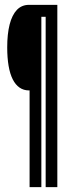

<svg xmlns="http://www.w3.org/2000/svg" viewBox="-20 -695 270 793"><path d="M102.2 78V-321.5H99.9Q77.8 -321.5 60.8 -333.2Q43.9 -344.9 32.6 -367.3Q21.2 -389.8 15.5 -423.1Q9.8 -456.4 9.8 -499.2Q9.8 -554.6 19.8 -594Q29.9 -633.3 49.8 -654.2Q69.8 -675 99.9 -675H216.8V78H168.6V-625.5H150.8V78Z"/></svg>

Font: Anybody UltraCondensed Thin
Style: Regular
Weight: 100
Width: 1
Designer: Tyler Finck
Foundry: Etcetera Type Company
Version: Version 1.110